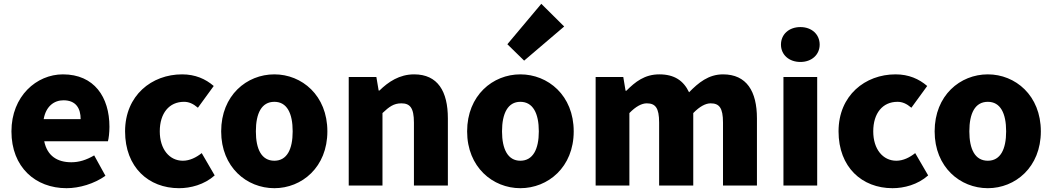

<svg xmlns="http://www.w3.org/2000/svg" viewBox="-20 -973 5519 1007"><path d="M329 14C396 14 474 -9 533 -51L474 -158C433 -134 395 -122 354 -122C282 -122 228 -154 212 -232H546C550 -245 554 -277 554 -308C554 -464 474 -583 310 -583C172 -583 40 -469 40 -284C40 -96 166 14 329 14ZM209 -348C221 -416 264 -447 313 -447C378 -447 403 -405 403 -348Z M919 14C979 14 1051 -4 1106 -53L1038 -170C1009 -147 975 -130 939 -130C869 -130 818 -190 818 -284C818 -379 867 -439 945 -439C970 -439 992 -430 1018 -408L1101 -522C1058 -559 1004 -583 935 -583C776 -583 636 -473 636 -284C636 -96 759 14 919 14Z M1419 14C1563 14 1697 -96 1697 -284C1697 -473 1563 -583 1419 -583C1274 -583 1140 -473 1140 -284C1140 -96 1274 14 1419 14ZM1419 -130C1352 -130 1322 -190 1322 -284C1322 -379 1352 -439 1419 -439C1485 -439 1515 -379 1515 -284C1515 -190 1485 -130 1419 -130Z M1809 0H1986V-380C2021 -413 2045 -431 2085 -431C2130 -431 2151 -408 2151 -330V0H2329V-352C2329 -494 2276 -583 2152 -583C2075 -583 2017 -544 1970 -498H1966L1954 -569H1809Z M2709 14C2854 14 2989 -96 2989 -284C2989 -473 2854 -583 2709 -583C2565 -583 2430 -473 2430 -284C2430 -96 2565 14 2709 14ZM2709 -130C2644 -130 2613 -190 2613 -284C2613 -379 2644 -439 2709 -439C2775 -439 2806 -379 2806 -284C2806 -190 2775 -130 2709 -130ZM2729 -655 2939 -834 2819 -953 2641 -741Z M3104 0H3281V-380C3315 -415 3346 -431 3372 -431C3417 -431 3437 -408 3437 -330V0H3616V-380C3650 -415 3681 -431 3707 -431C3752 -431 3772 -408 3772 -330V0H3950V-352C3950 -494 3896 -583 3772 -583C3696 -583 3643 -539 3594 -489C3565 -550 3517 -583 3438 -583C3361 -583 3312 -544 3265 -497H3261L3249 -569H3104Z M4089 0H4266V-569H4089ZM4178 -648C4237 -648 4279 -686 4279 -739C4279 -793 4237 -831 4178 -831C4118 -831 4076 -793 4076 -739C4076 -686 4118 -648 4178 -648Z M4661 14C4721 14 4793 -4 4848 -53L4780 -170C4751 -147 4717 -130 4681 -130C4611 -130 4560 -190 4560 -284C4560 -379 4609 -439 4687 -439C4712 -439 4734 -430 4760 -408L4843 -522C4800 -559 4746 -583 4677 -583C4518 -583 4378 -473 4378 -284C4378 -96 4501 14 4661 14Z M5161 14C5305 14 5439 -96 5439 -284C5439 -473 5305 -583 5161 -583C5016 -583 4882 -473 4882 -284C4882 -96 5016 14 5161 14ZM5161 -130C5094 -130 5064 -190 5064 -284C5064 -379 5094 -439 5161 -439C5227 -439 5257 -379 5257 -284C5257 -190 5227 -130 5161 -130Z"/></svg>

Font: Noto Sans Korean Black
Style: Bold
Weight: 900
Designer: Ryoko NISHIZUKA (kana & ideographs); Paul D. Hunt (Latin, Greek & Cyrillic); Wenlong ZHANG (bopomofo); Sandoll Communica
Foundry: Adobe Systems Incorporated
Version: Version 1.000;PS 1;hotconv 1.0.78;makeotf.lib2.5.61930